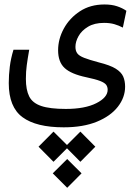

<svg xmlns="http://www.w3.org/2000/svg" viewBox="-20 -412 626 876"><path d="M270.5 168.9Q145.5 168.9 82.8 122.8Q20 76.7 20 -32.7Q20 -70.3 24.7 -107.7Q29.3 -145 41.5 -185.1H113.3Q106 -143.6 102.1 -114.5Q98.1 -85.4 98.1 -52.2Q98.1 -2 113.3 28.1Q128.4 58.1 168 71.5Q207.5 85 280.3 85Q367.7 85 419.4 58.8Q471.2 32.7 471.2 -2.4Q471.2 -16.1 464.1 -25.4Q457 -34.7 436.3 -42.7Q415.5 -50.8 373.5 -59.6Q304.2 -74.2 274.7 -101.8Q245.1 -129.4 245.1 -182.6Q245.1 -233.9 271.2 -281.7Q297.4 -329.6 344.7 -360.6Q392.1 -391.6 456.5 -391.6Q489.7 -391.6 513.9 -383.5Q538.1 -375.5 556.6 -362.8L540.5 -286.1Q522 -295.9 501.5 -301.8Q481 -307.6 454.6 -307.6Q410.6 -307.6 381.6 -290Q352.5 -272.5 338.4 -247.3Q324.2 -222.2 324.2 -198.2Q324.2 -180.2 332.5 -168.7Q340.8 -157.2 363.8 -148.2Q386.7 -139.2 430.7 -127.4Q481.9 -114.7 507.6 -98.9Q533.2 -83 542 -63Q550.8 -43 550.8 -16.6Q550.8 32.7 517.6 75.2Q484.4 117.7 421.9 143.3Q359.4 168.9 270.5 168.9ZM346.7 188.5 415 257.3 346.7 326.2 285.6 264.6 224.1 326.2 155.8 257.3 224.1 188.5 285.6 249.5ZM286.6 313.5 352.1 378.9 286.6 444.8 220.7 378.9Z"/></svg>

Font: Cascadia Mono NF SemiLight
Style: Regular
Weight: 350
Monospace: yes
Designer: Aaron Bell
Foundry: Saja Typeworks
Version: Version 2404.023; ttfautohint (v1.8.4)